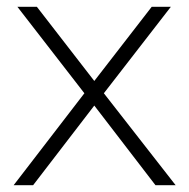

<svg xmlns="http://www.w3.org/2000/svg" viewBox="-20 -542 553 562"><path d="M435 0H494L284 -269L480 -522H424L256 -305L88 -522H31L227 -269L20 0H77L256 -233Z"/></svg>

Font: Montserrat Custom ExtraLight
Style: Regular
Weight: 300
Designer: Julieta Ulanovsky
Foundry: Julieta Ulanovsky
Version: Version 7.200